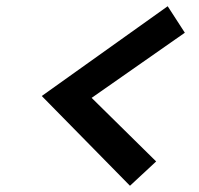

<svg xmlns="http://www.w3.org/2000/svg" viewBox="-20 -656 640 616"><path d="M397 -60 114 -348 518 -636 573 -551 274 -342 481 -138Z"/></svg>

Font: Red Hat Display
Style: Bold Italic
Weight: 700
Italic angle: -12°
Designer: Pentagram, MCKL
Foundry: Pentagram, MCKL
Version: Version 1.023; ttfautohint (v1.8.3)